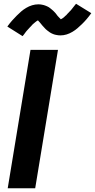

<svg xmlns="http://www.w3.org/2000/svg" viewBox="-20 -1000 505 1020"><path d="M21 0 142 -735H288L167 0ZM100 -808 19 -859Q32 -877 44.5 -891Q57 -905 69 -917Q81 -929 92.5 -939Q104 -949 119 -958Q134 -967 150.5 -972Q167 -977 184 -977Q189 -977 194 -976.5Q199 -976 203.5 -975Q208 -974 212.5 -973Q217 -972 221.5 -970Q226 -968 231 -966Q236 -964 239.5 -961.5Q243 -959 247 -956Q251 -953 255 -949.5Q259 -946 262.5 -943Q266 -940 269 -936.5Q272 -933 275 -930Q278 -927 280 -923.5Q282 -920 286 -915.5Q290 -911 293.5 -907.5Q297 -904 300.5 -900.5Q304 -897 303 -896Q303 -895 302 -895H300Q300 -896 304 -898Q308 -900 311 -902Q314 -904 318 -907Q322 -910 323.5 -912Q325 -914 327 -915.5Q329 -917 331.5 -919Q334 -921 335.5 -923.5Q337 -926 339.5 -928Q342 -930 344.5 -933Q347 -936 349.5 -938.5Q352 -941 355 -944Q358 -947 360.5 -950.5Q363 -954 366 -957.5Q369 -961 371.5 -964.5Q374 -968 377.5 -972Q381 -976 384 -980L465 -930Q452 -912 439.5 -897.5Q427 -883 415 -871.5Q403 -860 391.5 -850Q380 -840 365 -831Q350 -822 334 -817Q318 -812 301 -812Q296 -812 291 -812.5Q286 -813 281 -814Q276 -815 271.5 -816Q267 -817 262.5 -819Q258 -821 253.5 -823Q249 -825 245.5 -827.5Q242 -830 238 -833Q234 -836 230 -839Q226 -842 222.5 -845.5Q219 -849 216 -852.5Q213 -856 210 -859Q207 -862 204.5 -865Q202 -868 198 -873Q194 -878 191 -881.5Q188 -885 184.5 -888.5Q181 -892 181 -893Q181 -894 182 -894L184 -893L180 -891Q176 -889 173.5 -887Q171 -885 166.5 -881.5Q162 -878 160.5 -876.5Q159 -875 157 -873.5Q155 -872 153 -870Q151 -868 149 -865.5Q147 -863 144.5 -860.5Q142 -858 139.5 -855.5Q137 -853 134.5 -850Q132 -847 129 -844Q126 -841 123.5 -838Q121 -835 118 -831.5Q115 -828 112.5 -824Q110 -820 107 -816.5Q104 -813 100 -808Z"/></svg>

Font: Iosevka Aile Heavy Oblique
Style: Regular
Weight: 900
Italic angle: -9°
Designer: Belleve Invis
Foundry: Belleve Invis
Version: Version 31.1.0; ttfautohint (v1.8.4)